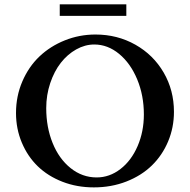

<svg xmlns="http://www.w3.org/2000/svg" viewBox="-20 -832 857 866"><path d="M249.5 -760.3V-812.5H549.8V-760.3ZM403.3 13.2Q327.1 13.2 261.7 -12.2Q196.3 -37.6 150.4 -82Q104.5 -126.5 78.4 -188.7Q52.2 -251 52.2 -322.3Q52.2 -398.4 80.8 -464.8Q109.4 -531.2 158 -577.4Q206.5 -623.5 272.2 -649.9Q337.9 -676.3 410.6 -676.3Q509.3 -676.3 590.6 -630.4Q671.9 -584.5 718.3 -504.6Q764.6 -424.8 764.6 -327.6Q764.6 -256.8 738.3 -194.1Q711.9 -131.3 665 -85.7Q618.2 -40 550.3 -13.4Q482.4 13.2 403.3 13.2ZM416 -31.7Q474.1 -31.7 523.2 -69.6Q572.3 -107.4 600.6 -172.9Q628.9 -238.3 628.9 -315.9Q628.9 -401.4 598.9 -473.9Q568.8 -546.4 517.3 -588.9Q465.8 -631.3 405.3 -631.3Q363.3 -631.3 323.7 -609.1Q284.2 -586.9 254.4 -548.8Q224.6 -510.7 206.5 -457Q188.5 -403.3 188.5 -344.2Q188.5 -258.3 217.3 -187Q246.1 -115.7 298.6 -73.7Q351.1 -31.7 416 -31.7Z"/></svg>

Font: Elstob 6pt Medium
Style: Regular
Weight: 500
Designer: Peter S. Baker
Version: Version 1.015